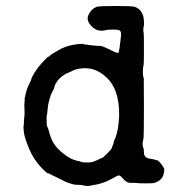

<svg xmlns="http://www.w3.org/2000/svg" viewBox="-20 -591 587 643"><path d="M303 -568Q311 -571 368 -571Q425 -571 432 -568Q460 -557 462 -522Q463 -507 461.5 -503Q460 -499 460 -491.5Q460 -484 461 -482.5Q462 -481 462 -428.5Q462 -376 461 -374Q458 -363 458.5 -348.5Q459 -334 460 -333Q461 -332 461.5 -329.5Q462 -327 462 -228Q462 -129 460 -124Q456 -110 458.5 -101Q461 -92 461.5 -90.5Q462 -89 462 -80Q462 -61 486 -59Q498 -57 500.5 -55.5Q503 -54 505.5 -54.5Q508 -55 516 -46.5Q524 -38 530 -26Q531 13 495 22Q492 23 467 23Q442 23 438 22Q434 21 421.5 21.5Q409 22 402 16.5Q395 11 388.5 3.5Q382 -4 377.5 -3.5Q373 -3 352 9Q331 21 303 27Q275 33 268 31.5Q261 30 259.5 30Q258 30 254.5 29Q251 28 240.5 28Q230 28 224 26Q218 24 212.5 22.5Q207 21 200.5 18Q194 15 186 11Q178 7 173 4.5Q168 2 159.5 -2Q151 -6 146.5 -8.5Q142 -11 139.5 -11Q137 -11 120 -28Q92 -57 76.5 -95Q61 -133 59.5 -151.5Q58 -170 59 -170.5Q60 -171 60 -180Q60 -189 61.5 -199.5Q63 -210 62 -225Q61 -240 62 -247.5Q63 -255 63 -257V-259Q62 -258 62 -259Q62 -260 64 -267Q68 -290 77 -308Q86 -326 85 -326Q84 -326 86 -330Q98 -355 117.5 -377Q137 -399 142 -401Q147 -403 147.5 -405Q148 -407 176 -423Q210 -443 257 -444Q260 -444 260 -443Q260 -442 265.5 -442Q271 -442 272 -441.5Q273 -441 276.5 -440.5Q280 -440 284 -439.5Q288 -439 294.5 -438.5Q301 -438 306 -437.5Q311 -437 312 -437Q317 -440 343 -427Q369 -414 372.5 -414Q376 -414 377 -415Q378 -416 380.5 -432Q383 -448 383.5 -455Q384 -462 384.5 -465Q385 -468 385.5 -475Q386 -482 383 -487Q380 -492 359.5 -492Q339 -492 334 -490Q307 -483 288 -502Q267 -522 276.5 -541.5Q286 -561 303 -568ZM334 -334Q298 -367 253 -362Q234 -360 221.5 -353.5Q209 -347 204 -345.5Q199 -344 188 -335.5Q177 -327 173 -321Q169 -315 166 -310Q163 -305 162.5 -300.5Q162 -296 156 -285Q150 -274 148 -265.5Q146 -257 144 -252Q141 -243 139.5 -225Q138 -207 137 -206Q136 -205 136 -193Q136 -168 138.5 -166Q141 -164 146 -144Q154 -113 175 -92Q209 -58 241 -52Q248 -51 250 -49.5Q252 -48 255.5 -48Q259 -48 259 -47.5Q259 -47 268 -47Q286 -46 298 -51.5Q310 -57 312.5 -58Q315 -59 317.5 -60.5Q320 -62 322 -62Q324 -62 339 -77Q354 -92 354.5 -95.5Q355 -99 356.5 -101.5Q358 -104 358 -105Q358 -106 359.5 -109.5Q361 -113 361 -116Q361 -119 366 -128Q377 -155 379 -202Q381 -293 334 -334Z"/></svg>

Font: Jackwrite
Style: Regular
Weight: 400
Version: Version 1.0d1e1